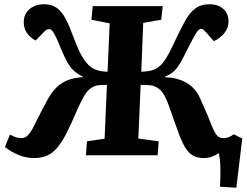

<svg xmlns="http://www.w3.org/2000/svg" viewBox="-20 -732 1165 905"><path d="M484 -332Q468 -332 451.5 -331Q435 -330 427 -326Q413 -321 400 -309.5Q387 -298 374.5 -276Q362 -254 346 -219Q319 -155 297 -111Q275 -67 253 -39.5Q231 -12 204 0.5Q177 13 139 13Q102 13 65.5 -2.5Q29 -18 3 -39L27 -98Q42 -89 55 -85Q68 -81 80 -81Q92 -81 101.5 -86.5Q111 -92 121.5 -106.5Q132 -121 144 -146Q157 -172 171.5 -200.5Q186 -229 204 -262Q222 -295 244 -317.5Q266 -340 296.5 -353Q327 -366 369 -368V-372Q345 -383 328 -398.5Q311 -414 297 -439.5Q283 -465 267 -503Q253 -539 243 -559Q233 -579 226 -587Q219 -595 211 -595Q206 -595 199.5 -591.5Q193 -588 187 -581L148 -541Q122 -555 107 -576.5Q92 -598 92 -627Q92 -654 104.5 -672.5Q117 -691 138.5 -701.5Q160 -712 187 -712Q224 -712 248 -694.5Q272 -677 290 -642.5Q308 -608 326 -558Q343 -511 359.5 -479.5Q376 -448 394 -429Q412 -410 433 -403Q442 -399 458 -396.5Q474 -394 487 -394L497 -622L411 -639L417 -703H747L740 -639L655 -624L646 -394Q662 -394 680 -397Q698 -400 706 -404Q727 -413 742.5 -430Q758 -447 774.5 -477.5Q791 -508 814 -558Q835 -602 854.5 -637Q874 -672 900.5 -692Q927 -712 968 -712Q1008 -712 1032.5 -690Q1057 -668 1057 -630Q1057 -600 1037 -575.5Q1017 -551 988 -538L949 -582Q943 -589 938 -592.5Q933 -596 927 -596Q921 -596 913.5 -588Q906 -580 895 -560Q884 -540 866 -505Q846 -463 830.5 -436.5Q815 -410 798.5 -395Q782 -380 759 -372V-368Q804 -366 836 -353Q868 -340 889 -319Q910 -298 923 -269Q932 -248 941.5 -227Q951 -206 959.5 -186Q968 -166 976 -144Q986 -120 994 -106Q1002 -92 1011.5 -86.5Q1021 -81 1033 -81Q1046 -81 1058 -85.5Q1070 -90 1082 -99L1122 -79L1094 153L1017 148Q1019 106 1019 76.5Q1019 47 1017 26Q1015 5 1011 -10Q995 1 977.5 7Q960 13 940 13Q910 13 889 1Q868 -11 851 -40Q834 -69 816 -121Q811 -135 805 -151Q799 -167 792 -188Q785 -209 776 -234Q761 -275 746 -296Q731 -317 708 -325Q700 -330 679.5 -331Q659 -332 643 -332L632 -79L728 -66L723 0H385L390 -66L473 -78Z"/></svg>

Font: Literata 18pt
Style: Bold Italic
Weight: 700
Italic angle: -2°
Designer: Latin by Veronika Burian and Jose Scaglione. Greek by Irene Vlachou. Cyrillic by Vera Evstafieva
Foundry: TypeTogether
Version: Version 3.103;gftools[0.9.29]